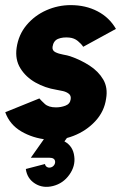

<svg xmlns="http://www.w3.org/2000/svg" viewBox="-52 -537 508 751"><path d="M132.5 9Q76.5 3.5 31.2 -23Q-14 -49.5 -31.5 -98L102 -152Q108.5 -144 123.2 -130.5Q138 -117 167 -117Q186.5 -117 204.2 -123.8Q222 -130.5 224.5 -149Q226.5 -163 217.2 -170.2Q208 -177.5 194.2 -180.8Q180.5 -184 168 -186Q124.5 -193 86.8 -214.2Q49 -235.5 27.8 -269.8Q6.5 -304 13 -350Q20.5 -401.5 52 -439Q83.5 -476.5 129.2 -496.8Q175 -517 224.5 -517Q283 -517 329.2 -493Q375.5 -469 401.5 -424L273.5 -354Q266 -365.5 252.2 -376.8Q238.5 -388 219.5 -390Q193.5 -392.5 175.2 -385Q157 -377.5 153.5 -354Q151.5 -339.5 164.5 -333Q177.5 -326.5 194.8 -323.5Q212 -320.5 222.5 -317Q263.5 -303 298.2 -280.5Q333 -258 351.8 -226Q370.5 -194 363 -151Q356 -101 320.8 -63Q285.5 -25 235.2 -5.5Q185 14 132.5 9ZM155.5 190.5Q116 200.5 85 181Q54 161.5 49 124L124 104.5Q125 112 131.5 116Q138 120 146 118Q154.5 116 159.5 109Q164.5 102 163.5 94Q161.5 80 141.5 80H68.5L162 -52.5L222.5 -14.5L200 16Q234 34.5 238.5 75Q243.5 112.5 219.2 146.5Q195 180.5 155.5 190.5Z"/></svg>

Font: Urbanist Black
Style: Italic
Weight: 900
Italic angle: -8°
Designer: Corey Hu
Foundry: Corey Hu
Version: Version 1.330; ttfautohint (v1.8.4.7-5d5b)